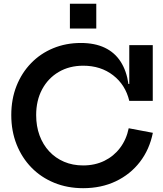

<svg xmlns="http://www.w3.org/2000/svg" viewBox="-20 -997 876 1030"><path d="M426 12.5Q341.5 12.5 270.8 -16.5Q200 -45.5 148.8 -98Q97.5 -150.5 69 -222.2Q40.5 -294 40.5 -379.5Q40.5 -465 68.5 -535.8Q96.5 -606.5 146.8 -658.2Q197 -710 265.2 -738.2Q333.5 -766.5 413.5 -766.5Q488.5 -766.5 542 -741Q595.5 -715.5 627.2 -666.2Q659 -617 669 -546.5H702.5L673.5 -456Q653 -542 586.8 -593.2Q520.5 -644.5 426.5 -644.5Q352 -644.5 295 -611Q238 -577.5 206 -517.8Q174 -458 174 -379.5Q174 -320 192.2 -270.5Q210.5 -221 244 -185Q277.5 -149 323.8 -129.2Q370 -109.5 426 -109.5Q489 -109.5 539.8 -134.2Q590.5 -159 624.2 -203.8Q658 -248.5 670.5 -309L800 -284.5Q782 -195 730.5 -128.2Q679 -61.5 601.2 -24.5Q523.5 12.5 426 12.5ZM673.5 -456V-755H799.5V-456ZM355 -977H496.5V-844H355Z"/></svg>

Font: Hepta Slab SemiBold
Style: Regular
Weight: 600
Designer: Michael LaGattuta
Foundry: Michael LaGattuta
Version: Version 1.102